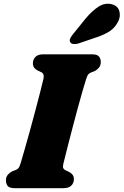

<svg xmlns="http://www.w3.org/2000/svg" viewBox="-20 -984 647 1004"><path d="M311 -126.5Q307.5 -111 311.2 -104Q315 -97 323 -93.5L340.5 -85.5Q366.5 -71.5 366.5 -48.5Q366.5 -26.5 352.5 -13.2Q338.5 0 312.5 0H57Q29 0 20 -11.8Q11 -23.5 11 -41Q11 -58.5 21 -70.2Q31 -82 43.5 -88L63 -95.5Q73.5 -100 78.2 -107Q83 -114 88.5 -132.5Q96.5 -159 109.2 -203.5Q122 -248 136.5 -300.8Q151 -353.5 165 -406.2Q179 -459 190.2 -503Q201.5 -547 207.5 -573Q213 -598 195 -607L177.5 -615Q152 -628 152 -652Q152 -673.5 165.8 -686.8Q179.5 -700 206 -700H461Q488.5 -700 497.8 -688.2Q507 -676.5 507 -659.5Q507 -641.5 497 -629.8Q487 -618 474.5 -612L455 -604.5Q444 -599.5 439.8 -592.8Q435.5 -586 429.5 -567.5Q422 -544.5 410.8 -505.2Q399.5 -466 386.5 -418.2Q373.5 -370.5 360.8 -321.8Q348 -273 337.2 -230.8Q326.5 -188.5 319.5 -160.5Q312.5 -132.5 311 -126.5ZM429 -888.5Q462 -927.5 495 -949Q528 -970.5 564 -962Q595.5 -954 603.8 -926.5Q612 -899 597.5 -871Q582 -840.5 555.8 -822.2Q529.5 -804 485 -789L391 -757Q377.5 -752.5 364.5 -753.8Q351.5 -755 347 -764Q342 -773.5 347.8 -784.5Q353.5 -795.5 363.5 -807.5Z"/></svg>

Font: Fraunces 9pt S050 Black
Style: Italic
Weight: 900
Italic angle: -16°
Version: Version 1.000; ttfautohint (v1.8.3)